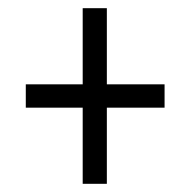

<svg xmlns="http://www.w3.org/2000/svg" viewBox="-20 -592 465 469"><path d="M182 -329H43V-386H182V-572H241V-386H382V-329H241V-143H182Z"/></svg>

Font: Noto Serif Cond
Style: Regular
Weight: 400
Width: 3
Designer: Monotype Design Team
Foundry: Monotype Imaging Inc.
Version: Version 1.001